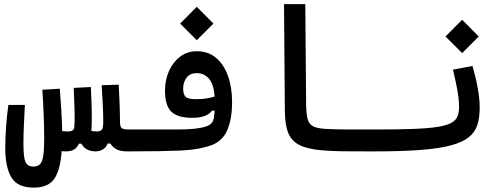

<svg xmlns="http://www.w3.org/2000/svg" viewBox="-20 -713 2384 908"><path d="M139.2 174.3Q63.5 174.3 34.2 126.5Q4.9 78.6 4.9 -14.2Q4.9 -60.5 9 -116.5Q13.2 -172.4 19.5 -216.8H97.7Q95.2 -170.9 93 -123.3Q90.8 -75.7 90.8 -34.7Q90.8 30.8 100.3 52.7Q109.9 74.7 138.2 74.7Q157.7 74.7 168.7 64Q179.7 53.2 184.3 25.1Q189 -2.9 189 -55.2Q189 -110.4 186.5 -170.2Q184.1 -230 180.2 -288.6L262.7 -293.5Q266.6 -247.6 270 -192.1Q273.4 -136.7 273.9 -93.3Q285.6 -91.3 300.3 -91.3Q317.4 -91.3 324.2 -96.9Q331.1 -102.5 331.5 -115.2Q333 -134.3 333 -163.6Q333 -178.2 332.5 -195.3Q331.1 -246.6 328.6 -297.4L409.7 -301.3Q411.1 -268.6 412.6 -230.5Q414.1 -192.4 414.1 -156.2Q414.1 -120.1 412.1 -93.8Q424.3 -91.3 437.5 -91.3Q455.6 -91.3 461.9 -100.3Q468.3 -109.4 468.3 -137.7Q468.3 -172.4 466.1 -215.8Q463.9 -259.3 460.9 -310.1L541.5 -312.5Q543.9 -263.2 545.7 -219.5Q547.4 -175.8 547.4 -137.7Q547.4 -113.3 555.7 -106.9Q564 -100.6 585.9 -100.6Q604.5 -100.6 613.5 -87.6Q622.6 -74.7 622.6 -56.2Q622.6 -22 610.1 -9.5Q597.7 2.9 580.1 2.9Q550.3 2.9 531.5 -6.8Q512.7 -16.6 502 -34.2H489.3Q481 -14.6 465.8 -5.9Q450.7 2.9 432.1 2.9Q412.1 2.9 394.8 -4.6Q377.4 -12.2 364.7 -33.7H353Q338.4 2.9 293.5 2.9Q280.8 2.9 271.5 2Q265.1 92.3 236.3 133.3Q207.5 174.3 139.2 174.3Z M577.6 2.9 585.4 -100.6Q622.1 -100.6 653.8 -100.6Q685.1 -100.6 712.4 -100.6Q779.8 -100.1 824.2 -100.6Q868.7 -101.1 898.4 -104Q928.2 -106.9 952.1 -114.3Q973.6 -120.6 983.4 -134Q993.2 -147.5 995.1 -189.9L982.4 -189.5Q971.7 -174.3 949.2 -165Q926.8 -155.8 889.2 -155.8Q820.8 -155.8 790.5 -184.6Q760.3 -213.4 760.3 -284.2Q760.3 -334.5 779.1 -377Q797.9 -419.4 831.8 -445.1Q865.7 -470.7 910.6 -470.7Q964.8 -470.7 1002 -439.2Q1039.1 -407.7 1058.3 -353.3Q1077.6 -298.8 1077.6 -230Q1077.6 -154.8 1056.6 -101.8Q1035.6 -48.8 983.9 -27.8Q923.3 -4.9 832 -1Q740.7 2.9 602.5 2.9Q596.2 2.9 590.3 2.9Q584 2.9 577.6 2.9ZM995.1 -256.3Q990.2 -317.4 967 -342.3Q943.8 -367.2 911.1 -367.2Q878.4 -367.2 862.3 -345.5Q846.2 -323.7 846.2 -294.9Q846.2 -267.1 857.2 -255.6Q868.2 -244.1 905.3 -244.1Q933.6 -244.1 954.1 -247.1Q974.6 -250 995.1 -256.3ZM910.6 -522.9 832 -601.6 910.6 -680.7 989.3 -601.6Z M1752 2.9Q1742.2 2.9 1732.9 2.9Q1723.6 2.9 1714.4 2.9Q1652.8 2.9 1602.1 2.4Q1551.3 2 1503.9 -2Q1435.5 -7.8 1397.2 -26.6Q1358.9 -45.4 1343.3 -84Q1327.6 -122.6 1327.1 -188.5L1323.2 -693.4H1423.8L1427.7 -220.2Q1428.2 -173.8 1435.1 -149.2Q1441.9 -124.5 1462.6 -114.7Q1483.4 -105 1525.9 -103Q1568.4 -101.1 1613.8 -100.8Q1659.2 -100.6 1719.7 -100.6Q1729 -100.6 1738.8 -100.6Q1748 -100.6 1757.8 -100.6Q1784.7 -100.6 1784.7 -54.2Q1784.7 -22.9 1775.9 -10Q1767.1 2.9 1752 2.9Z M1752 2.9Q1735.8 2.9 1735.8 -52.7Q1735.8 -78.6 1742.7 -89.6Q1749.5 -100.6 1757.8 -100.6Q1863.8 -100.6 1934.6 -103.3Q2005.4 -106 2048.6 -112.8Q2091.8 -119.6 2114 -131.8Q2136.2 -144 2143.6 -162.6Q2150.9 -181.2 2150.9 -208Q2150.9 -244.1 2142.6 -288.6Q2134.3 -333 2122.1 -383.8L2214.4 -400.9Q2231 -343.8 2239.7 -294.7Q2248.5 -245.6 2248.5 -203.6Q2248.5 -157.7 2237.8 -123Q2227.1 -88.4 2197.5 -64.5Q2168 -40.5 2112.8 -25.6Q2057.6 -10.7 1969.2 -3.9Q1880.9 2.9 1752 2.9ZM2165.5 -461.9 2086.9 -540.5 2165.5 -619.6 2244.1 -540.5Z"/></svg>

Font: CaskaydiaMono NF
Style: Regular
Weight: 400
Designer: Aaron Bell
Foundry: Saja Typeworks
Version: Version 2111.001; ttfautohint (v1.8.4);Nerd Fonts 3.1.1